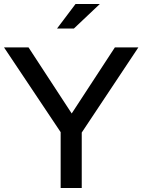

<svg xmlns="http://www.w3.org/2000/svg" viewBox="-21 -936 709 956"><path d="M281 0V-278L-1 -700H121L336 -371L551 -700H668L386 -276V0ZM263 -794 355 -916H476L347 -794Z"/></svg>

Font: Red Hat Display SemiBold
Style: Regular
Weight: 600
Designer: Pentagram, MCKL
Foundry: Pentagram, MCKL
Version: Version 1.023